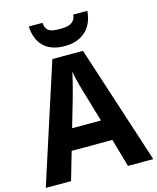

<svg xmlns="http://www.w3.org/2000/svg" viewBox="-135 -1029 919 1121"><g transform="rotate(-15 325.0 -468.0)"><path d="M497.1 0 448.2 -169.9H202.1L152.8 0H0L231.9 -716.8H417L649.9 0ZM413.1 -296.9 367.2 -453.1Q364.3 -461.9 358.4 -481.9Q352.5 -502 345.9 -526.1Q339.4 -550.3 333.5 -574.7Q327.6 -599.1 325.2 -616.2Q323.2 -605.5 320.1 -590.8Q316.9 -576.2 312.7 -559.8Q308.6 -543.5 304.2 -526.9Q299.8 -510.3 295.9 -495.6Q292 -481 288.8 -469.7Q285.6 -458.5 284.2 -453.1L238.8 -296.9ZM502 -936Q499.5 -899.4 486.8 -869.1Q474.1 -838.9 451.7 -817.1Q429.2 -795.4 397 -783.2Q364.7 -771 323.2 -771Q280.3 -771 248 -782.7Q215.8 -794.4 194.3 -815.9Q172.9 -837.4 161.4 -867.9Q149.9 -898.4 147.9 -936H231Q232.9 -915 239.7 -902.8Q246.6 -890.6 258.3 -884.5Q270 -878.4 286.4 -876.7Q302.7 -875 324.2 -875Q341.8 -875 357.7 -877.2Q373.5 -879.4 386 -886Q398.4 -892.6 406.7 -904.5Q415 -916.5 417 -936Z"/></g></svg>

Font: Droid Sans
Style: Bold
Weight: 700
Foundry: Ascender Corporation
Version: Version 1.00 build 112